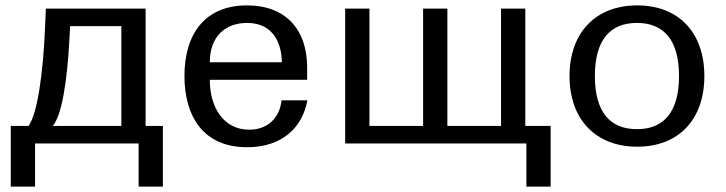

<svg xmlns="http://www.w3.org/2000/svg" viewBox="-20 -532 2692 712"><path d="M176 -65C208 -104 229 -221 238 -396L240 -435H430V-65ZM20 160H110V0H494V160H584V-65H520V-500H150L147 -429C140 -261 119 -111 86 -65H20Z M664 -250C664 -102 733 14 896 14C1023 14 1100 -55 1120 -160H1024C1018 -98 975 -51 904 -51C809 -51 758 -134 758 -236H1119V-282C1119 -423 1039 -512 896 -512C739 -512 664 -405 664 -250ZM758 -301C758 -399 818 -447 896 -447C1000 -447 1025 -361 1025 -301Z M1928 -65V-500H1838V-65H1639V-500H1549V-65H1350V-500H1260V0H1932V160H2022V-65Z M2092 -250C2092 -89 2189 12 2343 12C2497 12 2592 -89 2592 -250C2592 -411 2497 -512 2343 -512C2189 -512 2092 -411 2092 -250ZM2186 -250C2186 -383 2242 -447 2342 -447C2442 -447 2498 -383 2498 -250C2498 -117 2442 -53 2342 -53C2242 -53 2186 -117 2186 -250Z"/></svg>

Font: Perun
Style: Regular
Weight: 400
Foundry: Copyright (c) Stefan Peev, Context Ltd, 2016
Version: Version 1.089